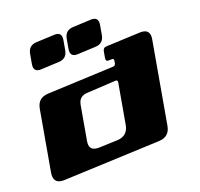

<svg xmlns="http://www.w3.org/2000/svg" viewBox="-71 -680 787 756"><g transform="rotate(-10 322.5 -301.5)"><path d="M521 -86.9C549.8 -93.3 564 -110.8 564 -140.1V-486.3C564 -510.3 554.2 -522.5 534.7 -522.5C530.8 -522.5 525.9 -522 521 -521L382.3 -490.2C372.6 -488.3 368.2 -482.4 368.2 -472.7V-445.8C368.2 -436 372.6 -431.6 382.3 -434.1L393.1 -436.5C399.4 -438 402.8 -435.1 402.8 -428.7V-418.5C402.8 -412.1 399.9 -408.2 393.6 -406.7L123.5 -346.7C94.7 -340.3 80.6 -322.8 80.6 -293.5V-39.1C80.6 -12.2 91.3 1.5 113.3 1.5C117.7 1.5 123 0.5 128.4 -0.5ZM241.7 -280.8C241.7 -303.7 252.4 -317.4 274.9 -322.8L393.1 -350.6C399.4 -352.1 402.8 -349.1 402.8 -342.8V-172.4C402.8 -143.1 388.7 -125 359.9 -118.7L284.7 -102.5C279.8 -101.6 275.4 -101.1 271 -101.1C251 -101.1 241.7 -112.3 241.7 -137.2ZM80.6 -512.7C80.6 -535.6 91.3 -549.3 113.8 -554.2L186 -570.3C189.9 -571.3 193.8 -571.8 196.8 -571.8C211.9 -571.8 219.2 -562.5 219.2 -543.5V-503.4C219.2 -480.5 208.5 -466.8 186 -461.9L113.8 -445.8C109.9 -444.8 106 -444.3 103 -444.3C87.9 -444.3 80.6 -453.6 80.6 -472.7ZM232.9 -546.4C232.9 -569.3 243.7 -583 266.1 -587.9L338.4 -604C342.3 -605 346.2 -605.5 349.1 -605.5C364.3 -605.5 371.6 -596.2 371.6 -577.1V-537.1C371.6 -514.2 360.8 -500.5 338.4 -495.6L266.1 -479.5C262.2 -478.5 258.3 -478 255.4 -478C240.2 -478 232.9 -487.3 232.9 -506.3Z"/></g></svg>

Font: QTS-Omar 
Style: Regular
Weight: 400
Designer: Mohammed Abd El khaliq
Foundry: QafType Studio
Version: Version 1.001